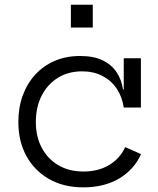

<svg xmlns="http://www.w3.org/2000/svg" viewBox="-20 -777 665 806"><path d="M330 9.5Q247 9.5 185.8 -25.5Q124.5 -60.5 90.8 -122.2Q57 -184 57 -264.5Q57 -325.5 75.5 -376.2Q94 -427 128.5 -464.2Q163 -501.5 210.5 -521.8Q258 -542 316.5 -542Q373 -542 410.8 -523.8Q448.5 -505.5 469.5 -473.8Q490.5 -442 496.5 -401H514L499.5 -325.5Q493 -370.5 470 -404.8Q447 -439 410 -458.2Q373 -477.5 324.5 -477.5Q266.5 -477.5 222.8 -450.2Q179 -423 154.8 -375.2Q130.5 -327.5 130.5 -264.5Q130.5 -203.5 155.2 -156.8Q180 -110 224.8 -83.5Q269.5 -57 330.5 -57Q393.5 -57 439 -84.8Q484.5 -112.5 505.5 -159.5L572 -130Q543.5 -65.5 480.8 -28Q418 9.5 330 9.5ZM499.5 -325.5V-532.5H571.5V-325.5ZM277.5 -757H369.5V-661.5H277.5Z"/></svg>

Font: Hepta Slab ExtraLight
Style: Regular
Weight: 400
Version: Version 1.102